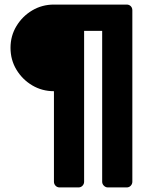

<svg xmlns="http://www.w3.org/2000/svg" viewBox="-20 -720 667 840"><path d="M241 100Q230 100 223 92.5Q216 85 216 75V-321Q164 -321 121 -346.5Q78 -372 52 -415Q26 -458 26 -511Q26 -563 52 -606Q78 -649 121 -674.5Q164 -700 216 -700H534Q545 -700 552 -693Q559 -686 559 -675V75Q559 85 552 92.5Q545 100 534 100H452Q442 100 434.5 92.5Q427 85 427 75V-585H348V75Q348 85 341 92.5Q334 100 323 100Z"/></svg>

Font: Rubik Light
Style: Bold
Weight: 700
Version: Version 2.104